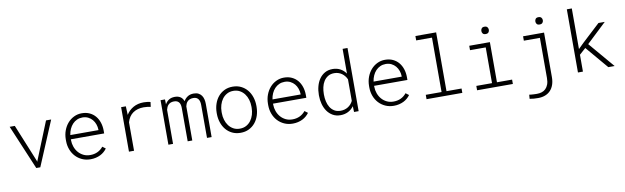

<svg xmlns="http://www.w3.org/2000/svg" viewBox="-52 -1391 7305 2245"><g transform="rotate(-10 3600.5 -268.5)"><path d="M296.9 -79.1 299.3 -68.8 302.2 -79.1 483.9 -528.3H544.9L322.8 0H274.9L52.2 -528.3H113.3Z M919.9 9.8Q864.7 9.8 819.3 -10.7Q773.9 -31.2 741.5 -66.4Q709 -101.6 691.2 -148.7Q673.3 -195.8 672.9 -249V-270Q673.3 -326.7 691.7 -375.5Q710 -424.3 741.7 -460.4Q773.4 -496.6 816.4 -517.3Q859.4 -538.1 908.7 -538.1Q961.4 -538.1 1002 -519Q1042.5 -500 1070.1 -467Q1097.7 -434.1 1112.1 -390.1Q1126.5 -346.2 1127 -295.9V-260.3H731.4V-249Q731.9 -207.5 745.6 -169.7Q759.3 -131.8 784.2 -103Q809.1 -74.2 844.2 -56.9Q879.4 -39.6 922.4 -39.6Q971.2 -39.1 1010.7 -57.6Q1050.3 -76.2 1078.1 -111.3L1115.2 -83.5Q1100.6 -63 1080.6 -45.7Q1060.5 -28.3 1035.9 -16.1Q1011.2 -3.9 981.9 2.9Q952.6 9.8 919.9 9.8ZM908.7 -488.3Q873 -488.3 843.3 -474.9Q813.5 -461.4 791 -437.5Q768.6 -413.6 753.9 -381.1Q739.3 -348.6 733.9 -310.1H1068.4V-316.4Q1067.4 -349.1 1056.4 -380.1Q1045.4 -411.1 1025.1 -435.1Q1004.9 -459 975.6 -473.6Q946.3 -488.3 908.7 -488.3Z M1644 -538.1Q1666 -538.1 1688 -535.4Q1710 -532.7 1724.6 -527.8L1717.3 -471.7Q1696.8 -476.1 1676.3 -478.5Q1655.8 -481 1634.3 -481Q1560.1 -481 1508.3 -445.8Q1456.5 -410.6 1435.5 -337.9L1436 0H1375.5V-528.3H1431.6L1435.5 -436.5V-425.8Q1467.8 -478 1521 -508.1Q1574.2 -538.1 1644 -538.1Z M1896.5 -528.3 1897.9 -469.2Q1914.1 -500 1942.1 -518.8Q1970.2 -537.6 2013.2 -538.1Q2035.6 -538.1 2053 -533Q2070.3 -527.8 2083 -518.6Q2095.7 -509.3 2104.5 -496.3Q2113.3 -483.4 2118.7 -468.3Q2135.3 -498 2164.3 -517.8Q2193.4 -537.6 2236.8 -538.1Q2271 -538.1 2293.9 -526.4Q2316.9 -514.6 2331.1 -494.6Q2345.2 -474.6 2351.3 -448.2Q2357.4 -421.9 2357.4 -392.6L2356.9 0H2302.2L2301.8 -392.6Q2301.8 -409.7 2298.3 -426.8Q2294.9 -443.8 2286.4 -457.5Q2277.8 -471.2 2262.5 -479.5Q2247.1 -487.8 2223.1 -487.3Q2198.7 -486.8 2181.9 -479.5Q2165 -472.2 2154.1 -460.4Q2143.1 -448.7 2137 -434.3Q2130.9 -419.9 2127.9 -405.3L2127.4 0H2072.8L2072.3 -397.9Q2072.3 -414.6 2068.8 -430.7Q2065.4 -446.8 2056.9 -459.5Q2048.3 -472.2 2033.2 -480Q2018.1 -487.8 1994.6 -487.3Q1971.2 -486.8 1954.8 -480Q1938.5 -473.1 1927.5 -461.7Q1916.5 -450.2 1909.9 -435.3Q1903.3 -420.4 1899.4 -404.3L1898.9 0H1843.8V-528.3Z M2464.4 -272Q2464.8 -325.7 2481 -374Q2497.1 -422.4 2527.1 -458.7Q2557.1 -495.1 2600.8 -516.6Q2644.5 -538.1 2699.7 -538.1Q2755.4 -538.1 2799.1 -516.6Q2842.8 -495.1 2873 -458.7Q2903.3 -422.4 2919.4 -374Q2935.5 -325.7 2936 -272V-255.9Q2935.5 -202.1 2919.7 -153.8Q2903.8 -105.5 2873.5 -69.1Q2843.3 -32.7 2799.8 -11.5Q2756.3 9.8 2700.7 9.8Q2645 9.8 2601.3 -11.5Q2557.6 -32.7 2527.3 -69.1Q2497.1 -105.5 2481 -153.8Q2464.8 -202.1 2464.4 -255.9ZM2522.9 -255.9Q2522.9 -213.9 2534.7 -174.8Q2546.4 -135.7 2568.8 -105.7Q2591.3 -75.7 2624.3 -57.6Q2657.2 -39.6 2700.7 -39.6Q2743.7 -39.6 2776.6 -57.6Q2809.6 -75.7 2831.8 -105.7Q2854 -135.7 2865.7 -174.8Q2877.4 -213.9 2877.4 -255.9V-272Q2877.4 -313.5 2865.7 -352.5Q2854 -391.6 2831.5 -421.6Q2809.1 -451.7 2775.9 -470Q2742.7 -488.3 2699.7 -488.3Q2656.7 -488.3 2623.8 -470Q2590.8 -451.7 2568.6 -421.6Q2546.4 -391.6 2534.7 -352.5Q2522.9 -313.5 2522.9 -272Z M3320.3 9.8Q3265.1 9.8 3219.7 -10.7Q3174.3 -31.2 3141.8 -66.4Q3109.4 -101.6 3091.6 -148.7Q3073.7 -195.8 3073.2 -249V-270Q3073.7 -326.7 3092 -375.5Q3110.4 -424.3 3142.1 -460.4Q3173.8 -496.6 3216.8 -517.3Q3259.8 -538.1 3309.1 -538.1Q3361.8 -538.1 3402.3 -519Q3442.9 -500 3470.5 -467Q3498 -434.1 3512.5 -390.1Q3526.9 -346.2 3527.3 -295.9V-260.3H3131.8V-249Q3132.3 -207.5 3146 -169.7Q3159.7 -131.8 3184.6 -103Q3209.5 -74.2 3244.6 -56.9Q3279.8 -39.6 3322.8 -39.6Q3371.6 -39.1 3411.1 -57.6Q3450.7 -76.2 3478.5 -111.3L3515.6 -83.5Q3501 -63 3481 -45.7Q3460.9 -28.3 3436.3 -16.1Q3411.6 -3.9 3382.3 2.9Q3353 9.8 3320.3 9.8ZM3309.1 -488.3Q3273.4 -488.3 3243.7 -474.9Q3213.9 -461.4 3191.4 -437.5Q3168.9 -413.6 3154.3 -381.1Q3139.6 -348.6 3134.3 -310.1H3468.8V-316.4Q3467.8 -349.1 3456.8 -380.1Q3445.8 -411.1 3425.5 -435.1Q3405.3 -459 3376 -473.6Q3346.7 -488.3 3309.1 -488.3Z M3677.2 -269Q3677.2 -321.8 3690.4 -370.4Q3703.6 -418.9 3729.7 -456.3Q3755.9 -493.7 3795.2 -515.9Q3834.5 -538.1 3887.7 -538.1Q3938 -538.1 3977.8 -516.6Q4017.6 -495.1 4044.4 -456.5V-750H4102.5V0H4047.9L4045.4 -68.8Q4017.6 -30.8 3977.1 -10.5Q3936.5 9.8 3886.7 9.8Q3834.5 9.8 3795.2 -12.9Q3755.9 -35.6 3729.7 -73Q3703.6 -110.4 3690.4 -158.9Q3677.2 -207.5 3677.2 -258.8ZM3736.3 -258.8Q3736.3 -219.2 3744.9 -180.2Q3753.4 -141.1 3772.5 -110.1Q3791.5 -79.1 3822.3 -60.1Q3853 -41 3897.5 -41Q3922.4 -41 3944.6 -47.4Q3966.8 -53.7 3985.6 -65.7Q4004.4 -77.6 4019.3 -94.5Q4034.2 -111.3 4044.4 -132.3V-388.2Q4034.7 -410.2 4020.3 -428.2Q4005.9 -446.3 3987.3 -459.5Q3968.8 -472.7 3946.3 -480Q3923.8 -487.3 3898.4 -487.3Q3853.5 -487.3 3822.8 -468Q3792 -448.7 3772.7 -417.7Q3753.4 -386.7 3744.9 -347.7Q3736.3 -308.6 3736.3 -269Z M4520.5 9.8Q4465.3 9.8 4419.9 -10.7Q4374.5 -31.2 4342 -66.4Q4309.6 -101.6 4291.7 -148.7Q4273.9 -195.8 4273.4 -249V-270Q4273.9 -326.7 4292.2 -375.5Q4310.5 -424.3 4342.3 -460.4Q4374 -496.6 4417 -517.3Q4460 -538.1 4509.3 -538.1Q4562 -538.1 4602.5 -519Q4643.1 -500 4670.7 -467Q4698.2 -434.1 4712.6 -390.1Q4727.1 -346.2 4727.5 -295.9V-260.3H4332V-249Q4332.5 -207.5 4346.2 -169.7Q4359.9 -131.8 4384.8 -103Q4409.7 -74.2 4444.8 -56.9Q4480 -39.6 4522.9 -39.6Q4571.8 -39.1 4611.3 -57.6Q4650.9 -76.2 4678.7 -111.3L4715.8 -83.5Q4701.2 -63 4681.2 -45.7Q4661.1 -28.3 4636.5 -16.1Q4611.8 -3.9 4582.5 2.9Q4553.2 9.8 4520.5 9.8ZM4509.3 -488.3Q4473.6 -488.3 4443.8 -474.9Q4414.1 -461.4 4391.6 -437.5Q4369.1 -413.6 4354.5 -381.1Q4339.8 -348.6 4334.5 -310.1H4668.9V-316.4Q4668 -349.1 4657 -380.1Q4646 -411.1 4625.7 -435.1Q4605.5 -459 4576.2 -473.6Q4546.9 -488.3 4509.3 -488.3Z M4908.7 -750H5154.8V-51.8H5333.5V0H4908.7V-51.8H5096.2V-697.8H4908.7Z M5508.8 -528.3H5753.9V-51.8H5933.6V0H5508.8V-51.8H5695.3V-476.1H5508.8ZM5678.2 -672.9Q5678.2 -690.9 5688.5 -704.1Q5698.7 -717.3 5722.7 -717.3Q5746.1 -717.3 5756.6 -704.1Q5767.1 -690.9 5767.1 -672.9Q5767.1 -655.8 5756.6 -642.8Q5746.1 -629.9 5722.7 -629.9Q5698.7 -629.9 5688.5 -642.8Q5678.2 -655.8 5678.2 -672.9Z M6147.9 -528.3H6397V0Q6397 49.8 6383.5 89.4Q6370.1 128.9 6344.5 156.5Q6318.8 184.1 6281.7 198.7Q6244.6 213.4 6197.3 213.4Q6169.4 213.4 6146.2 211.7Q6123 210 6096.2 205.1L6100.1 156.7Q6108.9 158.2 6121.8 159.4Q6134.8 160.6 6148.2 161.4Q6161.6 162.1 6173.8 162.4Q6186 162.6 6193.4 162.6Q6222.7 162.6 6249 154.3Q6275.4 146 6295.2 126.7Q6314.9 107.4 6326.7 76.4Q6338.4 45.4 6338.4 0V-476.1H6147.9ZM6319.3 -673.3Q6319.3 -691.4 6329.3 -704.3Q6339.4 -717.3 6363.3 -717.3Q6386.7 -717.3 6397.5 -704.3Q6408.2 -691.4 6408.2 -673.3Q6408.2 -656.2 6397.5 -643.3Q6386.7 -630.4 6363.3 -630.4Q6339.4 -630.4 6329.3 -643.3Q6319.3 -656.2 6319.3 -673.3Z M6840.3 -267.1 6765.6 -200.2V0H6706.5V-750H6765.6V-267.6L6828.6 -329.6L7043 -528.3H7117.7L6881.8 -305.7L7142.1 0H7066.9Z"/></g></svg>

Font: TypoPRO Roboto Mono
Style: Regular
Weight: 300
Designer: Google
Version: Version 2.000986; 2015; ttfautohint (v1.3)